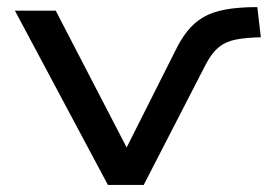

<svg xmlns="http://www.w3.org/2000/svg" viewBox="-20 -521 755 541"><path d="M284 0 22 -491H137L349 -82H325L474 -378Q490 -411 508.5 -434Q527 -457 552 -472Q577 -487 614.5 -494Q652 -501 705 -501L715 -416Q673 -415 644.5 -409.5Q616 -404 596 -387.5Q576 -371 559 -338L385 0Z"/></svg>

Font: Nunito Sans 10pt Expanded Medium
Style: Regular
Weight: 500
Width: 7
Designer: Vernon Adams
Foundry: Vernon Adams
Version: Version 3.101;gftools[0.9.27]